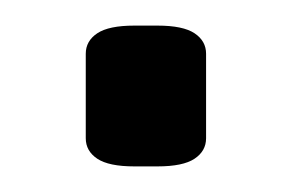

<svg xmlns="http://www.w3.org/2000/svg" viewBox="-20 -128 228 150"><path d="M85 2Q65 2 56 -4Q47 -10 47 -20V-86Q47 -96 56 -102Q65 -108 85 -108H103Q123 -108 132 -102Q141 -96 141 -86V-20Q141 -10 132 -4Q123 2 103 2Z"/></svg>

Font: Asap Condensed VF Beta
Style: Regular
Weight: 400
Designer: Pablo Cosgaya
Foundry: Omnibus-Type
Version: Version 1.008